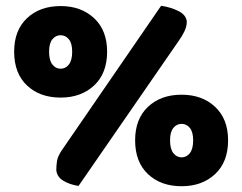

<svg xmlns="http://www.w3.org/2000/svg" viewBox="-20 -637 839 665"><path d="M538 -617Q572 -612 598.5 -598.5Q625 -585 627 -562Q627 -546 619 -529Q611 -512 598 -494L252 7Q220 2 198.5 -11.5Q177 -25 175 -48Q175 -64 177.5 -79.5Q180 -95 193 -115ZM351 -458Q351 -383 306 -341Q261 -299 190 -299Q118 -299 73.5 -341Q29 -383 29 -458Q29 -532 73.5 -574Q118 -616 190 -616Q261 -616 306 -574Q351 -532 351 -458ZM150 -458Q150 -428 161.5 -413.5Q173 -399 190 -399Q207 -399 218.5 -413.5Q230 -428 230 -458Q230 -487 218.5 -501Q207 -515 190 -515Q173 -515 161.5 -501Q150 -487 150 -458ZM770 -151Q770 -76 725 -34Q680 8 609 8Q537 8 492.5 -34Q448 -76 448 -151Q448 -225 492.5 -267Q537 -309 609 -309Q680 -309 725 -267Q770 -225 770 -151ZM569 -151Q569 -121 580.5 -106.5Q592 -92 609 -92Q626 -92 637.5 -106.5Q649 -121 649 -151Q649 -180 637.5 -194Q626 -208 609 -208Q592 -208 580.5 -194Q569 -180 569 -151Z"/></svg>

Font: Baloo
Style: Regular
Weight: 400
Designer: Sarang Kulkarni and Ek Type
Foundry: Ek Type
Version: Version 1.100;PS 1.000;hotconv 1.0.88;makeotf.lib2.5.647800;